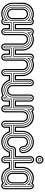

<svg xmlns="http://www.w3.org/2000/svg" viewBox="1201 -1942 741 3183"><g transform="rotate(90 1571.5 -350.5)"><path d="M94 -356Q94 -380.4 103.3 -401.5Q112.5 -422.6 128.4 -438.2Q144.3 -453.9 165.6 -462.9Q187 -471.9 210.9 -471.9Q235.8 -471.9 257 -463.1Q278.1 -454.3 293.7 -438.7Q309.3 -423.1 318.1 -402Q326.9 -380.9 326.9 -356V-186Q326.9 -161.6 317.9 -140.5Q308.8 -119.4 293.2 -103.8Q277.6 -88.1 256.5 -79.1Q235.4 -70.1 210.9 -70.1Q187 -70.1 165.6 -79.1Q144.3 -88.1 128.4 -103.8Q112.5 -119.4 103.3 -140.5Q94 -161.6 94 -186ZM104 -186Q104 -163.6 112.3 -144Q120.6 -124.5 135 -110.1Q149.4 -95.7 168.9 -87.4Q188.5 -79.1 210.9 -79.1Q233.4 -79.1 252.8 -87.5Q272.2 -95.9 286.5 -110.5Q300.8 -125 308.8 -144.4Q316.9 -163.8 316.9 -186V-356Q316.9 -377.7 308.6 -397.3Q300.3 -417 286 -431.8Q271.7 -446.5 252.4 -455.3Q233.2 -464.1 210.9 -464.1Q189 -464.1 169.4 -455.6Q149.9 -447 135.4 -432.3Q120.8 -417.5 112.4 -397.8Q104 -378.2 104 -356ZM122.1 -356Q122.1 -374 129.3 -390.1Q136.5 -406.2 148.6 -418.5Q160.6 -430.7 176.8 -437.9Q192.9 -445.1 210.9 -445.1Q229.2 -445.1 245.4 -437.9Q261.5 -430.7 273.4 -418.5Q285.4 -406.2 292.2 -390.1Q299.1 -374 299.1 -356V-186Q299.1 -168.5 292.1 -152.2Q285.2 -136 273.1 -123.8Q261 -111.6 245 -104.2Q229 -96.9 210.9 -96.9Q192.9 -96.9 176.8 -104.1Q160.6 -111.3 148.6 -123.5Q136.5 -135.7 129.3 -151.9Q122.1 -168 122.1 -186ZM142.1 -186Q142.1 -171.6 147.6 -159.1Q153.1 -146.5 162.4 -137.2Q171.6 -127.9 184.2 -122.4Q196.8 -116.9 210.9 -116.9Q225.1 -116.9 237.8 -122.4Q250.5 -127.9 259.8 -137.2Q269 -146.5 274.5 -159.1Q280 -171.6 280 -186V-356Q280 -370.1 274.5 -382.8Q269 -395.5 259.8 -404.8Q250.5 -414.1 237.8 -419.6Q225.1 -425 210.9 -425Q196.8 -425 184.2 -419.6Q171.6 -414.1 162.4 -404.8Q153.1 -395.5 147.6 -382.8Q142.1 -370.1 142.1 -356ZM210.9 0Q185.8 0 162.2 -6.7Q138.7 -13.4 117.9 -25.6Q97.2 -37.8 80.1 -54.9Q63 -72 50.8 -92.7Q38.6 -113.3 31.7 -137Q24.9 -160.6 24.9 -186V-356Q24.9 -381.6 31.5 -405.4Q38.1 -429.2 50.2 -450Q62.3 -470.7 79.2 -487.7Q96.2 -504.6 116.9 -516.7Q137.7 -528.8 161.4 -535.4Q185.1 -542 210.9 -542Q232.2 -542 254.2 -536.9Q276.1 -531.7 294.9 -522Q303.2 -532.5 314.3 -537.2Q325.4 -542 339.1 -542Q351.6 -542 361.9 -537.5Q372.3 -533 379.9 -525Q387.5 -517.1 391.7 -506.5Q396 -495.8 396 -483.9V-245.1H422.9V-225.1H377V-483.9Q377 -491.7 374 -498.7Q371.1 -505.6 366 -510.7Q360.8 -515.9 353.9 -518.9Q346.9 -522 339.1 -522Q325.4 -522 316.2 -515.1Q306.9 -508.3 300 -497.1Q288.3 -502.7 278 -507.2Q267.6 -511.7 257.1 -515Q246.6 -518.3 235.4 -520.1Q224.1 -522 210.9 -522Q187.7 -522 166.4 -515.9Q145 -509.8 126.6 -498.8Q108.2 -487.8 93 -472.4Q77.9 -457 67.3 -438.6Q56.6 -420.2 50.8 -399.2Q44.9 -378.2 44.9 -356L43 -186Q43 -164.6 48.8 -143.8Q54.7 -123 65.6 -104.6Q76.4 -86.2 91.7 -70.7Q106.9 -55.2 125.6 -43.9Q144.3 -32.7 165.9 -26.4Q187.5 -20 210.9 -20Q235.1 -20 257.3 -26.2Q279.5 -32.5 300 -45.9Q305.2 -33.9 315.3 -27Q325.4 -20 339.1 -20Q347.4 -20 354.4 -23.2Q361.3 -26.4 366.3 -31.7Q371.3 -37.1 374.1 -44.2Q377 -51.3 377 -59.1V-147H422.9V-127H396V-59.1Q396 -46.6 391.5 -35.9Q387 -25.1 379.2 -17.1Q371.3 -9 361.1 -4.5Q350.8 0 339.1 0Q325.4 0 314.3 -4.8Q303.2 -9.5 294.9 -20Q284.2 -15.6 274.2 -11.8Q264.2 -8.1 254.2 -5.5Q244.1 -2.9 233.5 -1.5Q222.9 0 210.9 0ZM210.9 -39.1Q190.4 -39.1 171.5 -44.3Q152.6 -49.6 136 -59.1Q119.4 -68.6 105.8 -81.9Q92.3 -95.2 82.5 -111.6Q72.8 -127.9 67.4 -146.7Q62 -165.5 62 -186V-356Q62 -386.7 74.6 -413.7Q87.2 -440.7 108 -460.7Q128.9 -480.7 155.6 -492.3Q182.4 -503.9 210.9 -503.9Q240.5 -503.9 268.2 -492.1Q295.9 -480.2 316.9 -459Q316.9 -465.8 316.7 -473.6Q316.4 -481.4 318.1 -488.2Q319.8 -494.9 324.6 -499.4Q329.3 -503.9 339.1 -503.9Q347.4 -503.9 353.1 -498.2Q358.9 -492.4 358.9 -483.9V-206.1H422.9V-197H349.1V-483.9Q349.1 -487.8 345.9 -491.5Q342.8 -495.1 339.1 -495.1Q336.7 -495.1 334.2 -494.1Q331.8 -493.2 331.1 -491Q328.1 -488.3 327 -480.3Q325.9 -472.4 325.9 -462.9Q325.9 -453.4 326.4 -444.5Q326.9 -435.5 326.9 -430.9Q307.4 -461.2 277.3 -478.1Q247.3 -495.1 210.9 -495.1Q191.9 -495.1 174.2 -489.9Q156.5 -484.6 141.1 -475.1Q125.7 -465.6 113 -452.5Q100.3 -439.5 91.2 -424.1Q82 -408.7 77 -391.4Q72 -374 72 -356V-186Q72 -166.3 78.1 -147Q84.2 -127.7 95.5 -110.7Q106.7 -93.8 122.3 -80.3Q137.9 -66.9 157 -59.1Q169.9 -53 183.2 -51Q196.5 -49.1 210.9 -49.1Q248 -49.1 277 -64.9Q305.9 -80.8 326.9 -111.1V-59.1Q326.9 -53.7 330.7 -51.4Q334.5 -49.1 339.1 -49.1Q343.5 -49.1 346.3 -51.8Q349.1 -54.4 349.1 -59.1V-175H422.9V-166H358.9V-59.1Q358.9 -55.4 357.2 -51.8Q355.5 -48.1 352.8 -45.3Q350.1 -42.5 346.4 -40.8Q342.8 -39.1 339.1 -39.1Q329.6 -39.1 325 -43.8Q320.3 -48.6 318.5 -55.5Q316.7 -62.5 316.8 -70.3Q316.9 -78.1 316.9 -84Q310.5 -73 297.7 -64.7Q284.9 -56.4 269.7 -50.7Q254.4 -44.9 238.6 -42Q222.9 -39.1 210.9 -39.1Z M412.6 -206.1H484.9V-483.9Q484.9 -503.9 504.9 -503.9Q514.6 -503.9 519 -499.4Q523.4 -494.9 524.7 -488.2Q525.9 -481.4 525.4 -473.6Q524.9 -465.8 524.9 -459Q535.2 -469.2 547.6 -477.5Q560.1 -485.8 574 -491.7Q587.9 -497.6 602.5 -500.7Q617.2 -503.9 631.8 -503.9Q652.3 -503.9 671.3 -498.5Q690.2 -493.2 706.7 -483.5Q723.1 -473.9 736.6 -460.3Q750 -446.8 759.6 -430.3Q769.3 -413.8 774.5 -395Q779.8 -376.2 779.8 -356V-206.1H849.6V-197H770V-356Q770 -384 759.2 -409.3Q748.3 -434.6 729.5 -453.6Q710.7 -472.7 685.5 -483.9Q660.4 -495.1 631.8 -495.1Q617.2 -495.1 604.2 -492.2Q591.3 -489.3 579.3 -483.9Q567.4 -478.5 556.4 -470.9Q545.4 -463.4 534.9 -454.1L515.9 -430.9Q515.9 -433.6 516.1 -439Q516.4 -444.3 516.6 -450.7Q516.8 -457 517 -463.9Q517.1 -470.7 516.6 -476.4Q516.1 -482.2 515 -486.2Q513.9 -490.2 512 -491Q511.2 -493.2 509.2 -494.1Q507.1 -495.1 504.9 -495.1Q500.2 -495.1 497.1 -491.8Q493.9 -488.5 493.9 -483.9V-197H412.6ZM849.6 -166H779.8V-59.1Q779.8 -50.8 774 -44.9Q768.3 -39.1 760 -39.1Q750.7 -39.1 744.9 -44.6Q739 -50 739 -59.1V-356Q739 -377.7 730.6 -397.3Q722.2 -417 707.6 -431.8Q693.1 -446.5 673.6 -455.3Q654.1 -464.1 631.8 -464.1Q610.1 -464.1 590.7 -455.3Q571.3 -446.5 556.6 -431.8Q542 -417 533.4 -397.3Q524.9 -377.7 524.9 -356V-59.1Q524.9 -50 519.4 -44.6Q513.9 -39.1 504.9 -39.1Q495.8 -39.1 490.4 -44.6Q484.9 -50 484.9 -59.1V-166H412.6V-175H493.9V-60.1Q495.4 -54 497.1 -51.5Q498.8 -49.1 504.9 -49.1Q509.5 -49.1 512.7 -51.8Q515.9 -54.4 515.9 -59.1V-356Q515.9 -380.9 524.7 -402Q533.4 -423.1 549.1 -438.7Q564.7 -454.3 585.9 -463.1Q607.2 -471.9 631.8 -471.9Q656.7 -471.9 678.1 -463.1Q699.5 -454.3 715.2 -438.7Q731 -423.1 739.9 -402Q748.8 -380.9 748.8 -356V-59.1Q748.8 -53 751.7 -51Q754.6 -49.1 760 -49.1Q764.4 -49.1 767.2 -51.4Q770 -53.7 770 -59.1V-175H849.6ZM849.6 -245.1V-225.1H798.8V-356Q798.8 -379.2 792.8 -400.5Q786.9 -421.9 776 -440.3Q765.1 -458.7 749.9 -473.9Q734.6 -489 716.1 -499.6Q697.5 -510.3 676.1 -516.1Q654.8 -522 631.8 -522Q618.7 -522 608.6 -520.9Q598.6 -519.8 589.5 -517.2Q580.3 -514.6 571.2 -510.6Q562 -506.6 550.8 -501L542 -497.1Q540 -500 538.5 -503.1Q536.9 -506.1 534.8 -508.8Q532.7 -511.5 530.2 -513.7Q527.6 -515.9 523.9 -517.1Q520 -520 514.8 -521Q509.5 -522 504.9 -522Q496.6 -522 489.5 -519.2Q482.4 -516.4 477.2 -511.2Q471.9 -506.1 468.9 -499.1Q465.8 -492.2 465.8 -483.9V-225.1H412.6V-245.1H445.8V-483.9Q445.8 -495.8 450.6 -506.5Q455.3 -517.1 463.4 -525Q471.4 -533 482.2 -537.5Q492.9 -542 504.9 -542Q517.1 -542 529.2 -536.9Q541.3 -531.7 548.8 -522Q556.6 -526.9 567.1 -530.5Q577.6 -534.2 588.9 -536.7Q600.1 -539.3 611.3 -540.6Q622.6 -542 631.8 -542Q650.1 -542 668.7 -538.9Q687.3 -535.9 703.9 -529.1Q729.5 -518.8 750.6 -500.6Q771.7 -482.4 786.9 -459.4Q802 -436.3 810.4 -409.7Q818.8 -383.1 818.8 -356V-245.1ZM849.6 -147V-127H818.8V-59.1Q818.8 -47.6 813.6 -36.5Q808.3 -25.4 800.8 -17.1Q797.1 -13.4 792.2 -10.3Q787.4 -7.1 782 -4.8Q776.6 -2.4 770.9 -1.2Q765.1 0 760 0Q747.8 0 737.1 -4.8Q726.3 -9.5 718.3 -17.6Q710.2 -25.6 705.6 -36.4Q700.9 -47.1 700.9 -59.1V-356Q700.9 -370.6 695.7 -383.2Q690.4 -395.8 681 -405.2Q671.6 -414.6 659.1 -419.8Q646.5 -425 631.8 -425Q617.2 -425 604.9 -419.6Q592.5 -414.1 583.4 -404.8Q574.2 -395.5 569.1 -382.8Q564 -370.1 564 -356V-59.1Q564 -47.1 559.2 -36.4Q554.4 -25.6 546.4 -17.6Q538.3 -9.5 527.6 -4.8Q516.8 0 504.9 0Q493.7 0 482.9 -4.4Q472.2 -8.8 463.9 -17.1Q454.8 -26.1 450.3 -36.1Q445.8 -46.1 445.8 -59.1V-127H412.6V-147H465.8V-59.1Q465.8 -50.8 468.9 -43.7Q471.9 -36.6 477.2 -31.4Q482.4 -26.1 489.5 -23.1Q496.6 -20 504.9 -20Q513.2 -20 520.3 -23.1Q527.3 -26.1 532.6 -31.4Q537.8 -36.6 540.9 -43.7Q543.9 -50.8 543.9 -59.1V-356Q543.9 -374 550.8 -390.1Q557.6 -406.2 569.6 -418.5Q581.5 -430.7 597.5 -437.9Q613.5 -445.1 631.8 -445.1Q650.1 -445.1 666.4 -437.9Q682.6 -430.7 694.7 -418.5Q706.8 -406.2 713.9 -390.1Q720.9 -374 720.9 -356V-59.1Q720.9 -50.8 723.8 -43.7Q726.6 -36.6 731.7 -31.4Q736.8 -26.1 744 -23.1Q751.2 -20 760 -20Q767.8 -20 774.9 -23.2Q782 -26.4 787.2 -31.7Q792.5 -37.1 795.7 -44.2Q798.8 -51.3 798.8 -59.1V-147Z M835.7 -206.1H908V-483.9Q908 -503.9 928 -503.9Q937.7 -503.9 942.1 -499.4Q946.5 -494.9 947.8 -488.2Q949 -481.4 948.5 -473.6Q948 -465.8 948 -459Q958.3 -469.2 970.7 -477.5Q983.2 -485.8 997.1 -491.7Q1011 -497.6 1025.6 -500.7Q1040.3 -503.9 1054.9 -503.9Q1075.4 -503.9 1094.4 -498.5Q1113.3 -493.2 1129.8 -483.5Q1146.2 -473.9 1159.7 -460.3Q1173.1 -446.8 1182.7 -430.3Q1192.4 -413.8 1197.6 -395Q1202.9 -376.2 1202.9 -356V-206.1H1272.7V-197H1193.1V-356Q1193.1 -384 1182.3 -409.3Q1171.4 -434.6 1152.6 -453.6Q1133.8 -472.7 1108.6 -483.9Q1083.5 -495.1 1054.9 -495.1Q1040.3 -495.1 1027.3 -492.2Q1014.4 -489.3 1002.4 -483.9Q990.5 -478.5 979.5 -470.9Q968.5 -463.4 958 -454.1L939 -430.9Q939 -433.6 939.2 -439Q939.5 -444.3 939.7 -450.7Q939.9 -457 940.1 -463.9Q940.2 -470.7 939.7 -476.4Q939.2 -482.2 938.1 -486.2Q937 -490.2 935.1 -491Q934.3 -493.2 932.3 -494.1Q930.2 -495.1 928 -495.1Q923.3 -495.1 920.2 -491.8Q917 -488.5 917 -483.9V-197H835.7ZM1272.7 -166H1202.9V-59.1Q1202.9 -50.8 1197.1 -44.9Q1191.4 -39.1 1183.1 -39.1Q1173.8 -39.1 1168 -44.6Q1162.1 -50 1162.1 -59.1V-356Q1162.1 -377.7 1153.7 -397.3Q1145.3 -417 1130.7 -431.8Q1116.2 -446.5 1096.7 -455.3Q1077.1 -464.1 1054.9 -464.1Q1033.2 -464.1 1013.8 -455.3Q994.4 -446.5 979.7 -431.8Q965.1 -417 956.5 -397.3Q948 -377.7 948 -356V-59.1Q948 -50 942.5 -44.6Q937 -39.1 928 -39.1Q918.9 -39.1 913.5 -44.6Q908 -50 908 -59.1V-166H835.7V-175H917V-60.1Q918.5 -54 920.2 -51.5Q921.9 -49.1 928 -49.1Q932.6 -49.1 935.8 -51.8Q939 -54.4 939 -59.1V-356Q939 -380.9 947.8 -402Q956.5 -423.1 972.2 -438.7Q987.8 -454.3 1009 -463.1Q1030.3 -471.9 1054.9 -471.9Q1079.8 -471.9 1101.2 -463.1Q1122.6 -454.3 1138.3 -438.7Q1154.1 -423.1 1163 -402Q1171.9 -380.9 1171.9 -356V-59.1Q1171.9 -53 1174.8 -51Q1177.7 -49.1 1183.1 -49.1Q1187.5 -49.1 1190.3 -51.4Q1193.1 -53.7 1193.1 -59.1V-175H1272.7ZM1272.7 -245.1V-225.1H1221.9V-356Q1221.9 -379.2 1215.9 -400.5Q1210 -421.9 1199.1 -440.3Q1188.2 -458.7 1173 -473.9Q1157.7 -489 1139.2 -499.6Q1120.6 -510.3 1099.2 -516.1Q1077.9 -522 1054.9 -522Q1041.7 -522 1031.7 -520.9Q1021.7 -519.8 1012.6 -517.2Q1003.4 -514.6 994.3 -510.6Q985.1 -506.6 973.9 -501L965.1 -497.1Q963.1 -500 961.5 -503.1Q960 -506.1 957.9 -508.8Q955.8 -511.5 953.2 -513.7Q950.7 -515.9 947 -517.1Q943.1 -520 937.9 -521Q932.6 -522 928 -522Q919.7 -522 912.6 -519.2Q905.5 -516.4 900.3 -511.2Q895 -506.1 892 -499.1Q888.9 -492.2 888.9 -483.9V-225.1H835.7V-245.1H868.9V-483.9Q868.9 -495.8 873.7 -506.5Q878.4 -517.1 886.5 -525Q894.5 -533 905.3 -537.5Q916 -542 928 -542Q940.2 -542 952.3 -536.9Q964.4 -531.7 971.9 -522Q979.7 -526.9 990.2 -530.5Q1000.7 -534.2 1012 -536.7Q1023.2 -539.3 1034.4 -540.6Q1045.7 -542 1054.9 -542Q1073.2 -542 1091.8 -538.9Q1110.4 -535.9 1127 -529.1Q1152.6 -518.8 1173.7 -500.6Q1194.8 -482.4 1210 -459.4Q1225.1 -436.3 1233.5 -409.7Q1241.9 -383.1 1241.9 -356V-245.1ZM1272.7 -147V-127H1241.9V-59.1Q1241.9 -47.6 1236.7 -36.5Q1231.4 -25.4 1223.9 -17.1Q1220.2 -13.4 1215.3 -10.3Q1210.4 -7.1 1205.1 -4.8Q1199.7 -2.4 1194 -1.2Q1188.2 0 1183.1 0Q1170.9 0 1160.2 -4.8Q1149.4 -9.5 1141.4 -17.6Q1133.3 -25.6 1128.7 -36.4Q1124 -47.1 1124 -59.1V-356Q1124 -370.6 1118.8 -383.2Q1113.5 -395.8 1104.1 -405.2Q1094.7 -414.6 1082.2 -419.8Q1069.6 -425 1054.9 -425Q1040.3 -425 1028 -419.6Q1015.6 -414.1 1006.5 -404.8Q997.3 -395.5 992.2 -382.8Q987.1 -370.1 987.1 -356V-59.1Q987.1 -47.1 982.3 -36.4Q977.5 -25.6 969.5 -17.6Q961.4 -9.5 950.7 -4.8Q939.9 0 928 0Q916.7 0 906 -4.4Q895.3 -8.8 887 -17.1Q877.9 -26.1 873.4 -36.1Q868.9 -46.1 868.9 -59.1V-127H835.7V-147H888.9V-59.1Q888.9 -50.8 892 -43.7Q895 -36.6 900.3 -31.4Q905.5 -26.1 912.6 -23.1Q919.7 -20 928 -20Q936.3 -20 943.4 -23.1Q950.4 -26.1 955.7 -31.4Q960.9 -36.6 964 -43.7Q967 -50.8 967 -59.1V-356Q967 -374 973.9 -390.1Q980.7 -406.2 992.7 -418.5Q1004.6 -430.7 1020.6 -437.9Q1036.6 -445.1 1054.9 -445.1Q1073.2 -445.1 1089.5 -437.9Q1105.7 -430.7 1117.8 -418.5Q1129.9 -406.2 1137 -390.1Q1144 -374 1144 -356V-59.1Q1144 -50.8 1146.9 -43.7Q1149.7 -36.6 1154.8 -31.4Q1159.9 -26.1 1167.1 -23.1Q1174.3 -20 1183.1 -20Q1190.9 -20 1198 -23.2Q1205.1 -26.4 1210.3 -31.7Q1215.6 -37.1 1218.8 -44.2Q1221.9 -51.3 1221.9 -59.1V-147Z M1330.1 -206.1V-483.9Q1330.1 -493.9 1336.1 -498.9Q1342 -503.9 1351.1 -503.9Q1360.1 -503.9 1365.6 -498.5Q1371.1 -493.2 1371.1 -483.9V-186Q1371.1 -163.6 1379.6 -144Q1388.2 -124.5 1403 -110.1Q1417.7 -95.7 1437.4 -87.4Q1457 -79.1 1479 -79.1Q1501.2 -79.1 1520.5 -87.5Q1539.8 -95.9 1554.2 -110.5Q1568.6 -125 1576.9 -144.4Q1585.2 -163.8 1585.2 -186V-483.9Q1585.2 -493.2 1590.6 -498.5Q1595.9 -503.9 1605 -503.9Q1614.3 -503.9 1620.1 -498.9Q1626 -493.9 1626 -483.9V-206.1H1712.6V-197H1616.2V-483.9Q1616.2 -495.1 1605 -495.1Q1600.6 -495.1 1597.8 -491.8Q1595 -488.5 1595 -483.9V-186Q1595 -162.1 1585.8 -141Q1576.7 -119.9 1560.9 -104.1Q1545.2 -88.4 1524 -79.2Q1502.9 -70.1 1479 -70.1Q1455.1 -70.1 1433.6 -79.1Q1412.1 -88.1 1396 -103.8Q1379.9 -119.4 1370.5 -140.5Q1361.1 -161.6 1361.1 -186V-483.9Q1361.1 -488.5 1358.4 -491.8Q1355.7 -495.1 1351.1 -495.1Q1346.4 -495.1 1343.3 -491.5Q1340.1 -487.8 1340.1 -483.9V-197H1257.6V-206.1ZM1626 -166V-59.1Q1626 -50 1620.1 -44.6Q1614.3 -39.1 1605 -39.1Q1595.7 -39.1 1591.4 -43.8Q1587.2 -48.6 1585.8 -55.5Q1584.5 -62.5 1584.8 -70.3Q1585.2 -78.1 1585.2 -84Q1574.2 -72.8 1561.5 -64.3Q1548.8 -55.9 1535.2 -50.3Q1521.5 -44.7 1507.2 -41.9Q1492.9 -39.1 1479 -39.1Q1449.7 -39.1 1424.9 -48.3Q1400.1 -57.6 1381 -74.5Q1361.8 -91.3 1349 -114.6Q1336.2 -137.9 1331.1 -166H1257.6V-175H1340.1L1341.1 -170.9Q1345.9 -144.3 1357.7 -121.9Q1369.4 -99.6 1387.1 -83.4Q1404.8 -67.1 1428 -58.1Q1451.2 -49.1 1479 -49.1Q1492.2 -49.1 1508.2 -52.1Q1524.2 -55.2 1540 -62.4Q1555.9 -69.6 1570.4 -81.5Q1585 -93.5 1595 -111.1Q1595 -104.7 1594.6 -96.6Q1594.2 -88.4 1594.1 -80.2Q1594 -72 1594.6 -64.3Q1595.2 -56.6 1597.2 -51Q1599.4 -49.6 1601.1 -49.3Q1602.8 -49.1 1605 -49.1Q1607.4 -49.1 1609.6 -49.3Q1611.8 -49.6 1614 -51Q1615.2 -54.4 1616 -63.5Q1616.7 -72.5 1616.9 -84.5Q1617.2 -96.4 1617.1 -110Q1616.9 -123.5 1616.8 -136.2Q1616.7 -148.9 1616.5 -159.2Q1616.2 -169.4 1616.2 -175H1712.6V-166ZM1292 -245.1V-483.9Q1292 -495.8 1296.8 -506.5Q1301.5 -517.1 1309.6 -525Q1317.6 -533 1328.4 -537.5Q1339.1 -542 1351.1 -542Q1363 -542 1373.7 -537.5Q1384.3 -533 1392.1 -525Q1399.9 -517.1 1404.5 -506.5Q1409.2 -495.8 1409.2 -483.9V-186Q1409.2 -171.6 1414.8 -159.1Q1420.4 -146.5 1429.9 -137.2Q1439.5 -127.9 1452.1 -122.4Q1464.8 -116.9 1479 -116.9Q1493.2 -116.9 1505.6 -122.6Q1518.1 -128.2 1527.3 -137.6Q1536.6 -147 1541.9 -159.5Q1547.1 -172.1 1547.1 -186V-483.9Q1547.1 -495.8 1551.6 -506.5Q1556.2 -517.1 1564.1 -525Q1572 -533 1582.5 -537.5Q1593 -542 1605 -542Q1616.9 -542 1627.7 -537.6Q1638.4 -533.2 1646.5 -525.4Q1654.5 -517.6 1659.3 -507Q1664.1 -496.3 1664.1 -483.9V-245.1H1712.6V-225.1H1645V-483.9Q1645 -492.7 1641.8 -499.6Q1638.7 -506.6 1633.3 -511.6Q1627.9 -516.6 1620.6 -519.3Q1613.3 -522 1605 -522Q1597.2 -522 1590.1 -519.2Q1583 -516.4 1577.6 -511.2Q1572.3 -506.1 1569.2 -499.1Q1566.2 -492.2 1566.2 -483.9V-186Q1566.2 -168.5 1559.4 -152.2Q1552.7 -136 1541 -123.8Q1529.3 -111.6 1513.3 -104.2Q1497.3 -96.9 1479 -96.9Q1469.2 -96.9 1461.7 -99.1Q1454.1 -101.3 1445.1 -105Q1418.7 -116.5 1404.4 -136.5Q1390.1 -156.5 1390.1 -186V-483.9Q1390.1 -492.2 1387 -499.1Q1383.8 -506.1 1378.4 -511.2Q1373 -516.4 1366 -519.2Q1358.9 -522 1351.1 -522Q1343.3 -522 1336.2 -519.2Q1329.1 -516.4 1323.7 -511.2Q1318.4 -506.1 1315.2 -499.1Q1312 -492.2 1312 -483.9V-225.1H1257.6V-245.1ZM1316.2 -147Q1323.2 -118.9 1339 -95.6Q1354.7 -72.3 1376.3 -55.4Q1397.9 -38.6 1424.2 -29.3Q1450.4 -20 1479 -20Q1490 -20 1501.8 -21.6Q1513.7 -23.2 1525.4 -26.4Q1537.1 -29.5 1547.9 -34.4Q1558.6 -39.3 1567.1 -45.9Q1573.2 -33.9 1582.4 -27Q1591.6 -20 1605 -20Q1613.3 -20 1620.6 -22.8Q1627.9 -25.6 1633.3 -30.8Q1638.7 -35.9 1641.8 -43.1Q1645 -50.3 1645 -59.1V-147H1712.6V-127H1664.1V-59.1Q1664.1 -47.6 1659.3 -36.5Q1654.5 -25.4 1647 -17.1Q1643.3 -13.4 1638.3 -10.3Q1633.3 -7.1 1627.7 -4.8Q1622.1 -2.4 1616.2 -1.2Q1610.4 0 1605 0Q1590.8 0 1580.8 -5.1Q1570.8 -10.3 1561 -20Q1551 -15.6 1541.3 -11.8Q1531.5 -8.1 1521.6 -5.5Q1511.7 -2.9 1501.2 -1.5Q1490.7 0 1479 0Q1447 0 1419.8 -9.2Q1392.6 -18.3 1370.1 -35Q1347.7 -51.8 1330.3 -75.1Q1313 -98.4 1301 -127H1257.6V-147Z M1692.4 -206.1H1764.6V-483.9Q1764.6 -503.9 1784.7 -503.9Q1794.4 -503.9 1798.8 -499.4Q1803.2 -494.9 1804.4 -488.2Q1805.7 -481.4 1805.2 -473.6Q1804.7 -465.8 1804.7 -459Q1814.9 -469.2 1827.4 -477.5Q1839.8 -485.8 1853.8 -491.7Q1867.7 -497.6 1882.3 -500.7Q1897 -503.9 1911.6 -503.9Q1932.1 -503.9 1951 -498.5Q1970 -493.2 1986.5 -483.5Q2002.9 -473.9 2016.4 -460.3Q2029.8 -446.8 2039.4 -430.3Q2049.1 -413.8 2054.3 -395Q2059.6 -376.2 2059.6 -356V-206.1H2129.4V-197H2049.8V-356Q2049.8 -384 2038.9 -409.3Q2028.1 -434.6 2009.3 -453.6Q1990.5 -472.7 1965.3 -483.9Q1940.2 -495.1 1911.6 -495.1Q1897 -495.1 1884 -492.2Q1871.1 -489.3 1859.1 -483.9Q1847.2 -478.5 1836.2 -470.9Q1825.2 -463.4 1814.7 -454.1L1795.7 -430.9Q1795.7 -433.6 1795.9 -439Q1796.1 -444.3 1796.4 -450.7Q1796.6 -457 1796.8 -463.9Q1796.9 -470.7 1796.4 -476.4Q1795.9 -482.2 1794.8 -486.2Q1793.7 -490.2 1791.7 -491Q1791 -493.2 1788.9 -494.1Q1786.9 -495.1 1784.7 -495.1Q1780 -495.1 1776.9 -491.8Q1773.7 -488.5 1773.7 -483.9V-197H1692.4ZM2129.4 -166H2059.6V-59.1Q2059.6 -50.8 2053.8 -44.9Q2048.1 -39.1 2039.8 -39.1Q2030.5 -39.1 2024.7 -44.6Q2018.8 -50 2018.8 -59.1V-356Q2018.8 -377.7 2010.4 -397.3Q2002 -417 1987.4 -431.8Q1972.9 -446.5 1953.4 -455.3Q1933.8 -464.1 1911.6 -464.1Q1889.9 -464.1 1870.5 -455.3Q1851.1 -446.5 1836.4 -431.8Q1821.8 -417 1813.2 -397.3Q1804.7 -377.7 1804.7 -356V-59.1Q1804.7 -50 1799.2 -44.6Q1793.7 -39.1 1784.7 -39.1Q1775.6 -39.1 1770.1 -44.6Q1764.6 -50 1764.6 -59.1V-166H1692.4V-175H1773.7V-60.1Q1775.1 -54 1776.9 -51.5Q1778.6 -49.1 1784.7 -49.1Q1789.3 -49.1 1792.5 -51.8Q1795.7 -54.4 1795.7 -59.1V-356Q1795.7 -380.9 1804.4 -402Q1813.2 -423.1 1828.9 -438.7Q1844.5 -454.3 1865.7 -463.1Q1887 -471.9 1911.6 -471.9Q1936.5 -471.9 1957.9 -463.1Q1979.2 -454.3 1995 -438.7Q2010.7 -423.1 2019.7 -402Q2028.6 -380.9 2028.6 -356V-59.1Q2028.6 -53 2031.5 -51Q2034.4 -49.1 2039.8 -49.1Q2044.2 -49.1 2047 -51.4Q2049.8 -53.7 2049.8 -59.1V-175H2129.4ZM2129.4 -245.1V-225.1H2078.6V-356Q2078.6 -379.2 2072.6 -400.5Q2066.7 -421.9 2055.8 -440.3Q2044.9 -458.7 2029.7 -473.9Q2014.4 -489 1995.8 -499.6Q1977.3 -510.3 1955.9 -516.1Q1934.6 -522 1911.6 -522Q1898.4 -522 1888.4 -520.9Q1878.4 -519.8 1869.3 -517.2Q1860.1 -514.6 1851 -510.6Q1841.8 -506.6 1830.6 -501L1821.8 -497.1Q1819.8 -500 1818.2 -503.1Q1816.7 -506.1 1814.6 -508.8Q1812.5 -511.5 1809.9 -513.7Q1807.4 -515.9 1803.7 -517.1Q1799.8 -520 1794.6 -521Q1789.3 -522 1784.7 -522Q1776.4 -522 1769.3 -519.2Q1762.2 -516.4 1757 -511.2Q1751.7 -506.1 1748.7 -499.1Q1745.6 -492.2 1745.6 -483.9V-225.1H1692.4V-245.1H1725.6V-483.9Q1725.6 -495.8 1730.3 -506.5Q1735.1 -517.1 1743.2 -525Q1751.2 -533 1762 -537.5Q1772.7 -542 1784.7 -542Q1796.9 -542 1809 -536.9Q1821 -531.7 1828.6 -522Q1836.4 -526.9 1846.9 -530.5Q1857.4 -534.2 1868.7 -536.7Q1879.9 -539.3 1891.1 -540.6Q1902.3 -542 1911.6 -542Q1929.9 -542 1948.5 -538.9Q1967 -535.9 1983.6 -529.1Q2009.3 -518.8 2030.4 -500.6Q2051.5 -482.4 2066.7 -459.4Q2081.8 -436.3 2090.2 -409.7Q2098.6 -383.1 2098.6 -356V-245.1ZM2129.4 -147V-127H2098.6V-59.1Q2098.6 -47.6 2093.4 -36.5Q2088.1 -25.4 2080.6 -17.1Q2076.9 -13.4 2072 -10.3Q2067.1 -7.1 2061.8 -4.8Q2056.4 -2.4 2050.7 -1.2Q2044.9 0 2039.8 0Q2027.6 0 2016.8 -4.8Q2006.1 -9.5 1998 -17.6Q1990 -25.6 1985.4 -36.4Q1980.7 -47.1 1980.7 -59.1V-356Q1980.7 -370.6 1975.5 -383.2Q1970.2 -395.8 1960.8 -405.2Q1951.4 -414.6 1938.8 -419.8Q1926.3 -425 1911.6 -425Q1897 -425 1884.6 -419.6Q1872.3 -414.1 1863.2 -404.8Q1854 -395.5 1848.9 -382.8Q1843.8 -370.1 1843.8 -356V-59.1Q1843.8 -47.1 1839 -36.4Q1834.2 -25.6 1826.2 -17.6Q1818.1 -9.5 1807.4 -4.8Q1796.6 0 1784.7 0Q1773.4 0 1762.7 -4.4Q1752 -8.8 1743.7 -17.1Q1734.6 -26.1 1730.1 -36.1Q1725.6 -46.1 1725.6 -59.1V-127H1692.4V-147H1745.6V-59.1Q1745.6 -50.8 1748.7 -43.7Q1751.7 -36.6 1757 -31.4Q1762.2 -26.1 1769.3 -23.1Q1776.4 -20 1784.7 -20Q1793 -20 1800 -23.1Q1807.1 -26.1 1812.4 -31.4Q1817.6 -36.6 1820.7 -43.7Q1823.7 -50.8 1823.7 -59.1V-356Q1823.7 -374 1830.6 -390.1Q1837.4 -406.2 1849.4 -418.5Q1861.3 -430.7 1877.3 -437.9Q1893.3 -445.1 1911.6 -445.1Q1929.9 -445.1 1946.2 -437.9Q1962.4 -430.7 1974.5 -418.5Q1986.6 -406.2 1993.7 -390.1Q2000.7 -374 2000.7 -356V-59.1Q2000.7 -50.8 2003.5 -43.7Q2006.3 -36.6 2011.5 -31.4Q2016.6 -26.1 2023.8 -23.1Q2031 -20 2039.8 -20Q2047.6 -20 2054.7 -23.2Q2061.8 -26.4 2067 -31.7Q2072.3 -37.1 2075.4 -44.2Q2078.6 -51.3 2078.6 -59.1V-147Z M2572.8 -225.1H2460.7Q2452.9 -225.1 2445.8 -221.9Q2438.7 -218.8 2433.3 -213.4Q2428 -208 2424.9 -200.9Q2421.9 -193.8 2421.9 -186Q2421.9 -168 2414.9 -151.9Q2408 -135.7 2396 -123.5Q2384 -111.3 2368.2 -104.1Q2352.3 -96.9 2334.7 -96.9Q2316.4 -96.9 2300.2 -104.1Q2283.9 -111.3 2271.9 -123.5Q2259.8 -135.7 2252.8 -151.9Q2245.8 -168 2245.8 -186V-356Q2245.8 -369.9 2249.6 -382.4Q2253.4 -395 2260.6 -405.5Q2267.8 -416 2278 -424.1Q2288.1 -432.1 2300.8 -437Q2309.8 -440.7 2317.4 -442.9Q2325 -445.1 2334.7 -445.1Q2353.5 -445.1 2369.5 -437.6Q2385.5 -430.2 2397.1 -417.8Q2408.7 -405.5 2415.3 -389.4Q2421.9 -373.3 2421.9 -356Q2421.9 -348.4 2425.2 -341.4Q2428.5 -334.5 2433.8 -329Q2439.2 -323.5 2446.2 -320.2Q2453.1 -316.9 2460.7 -316.9Q2468.5 -316.9 2475.8 -320.1Q2483.2 -323.2 2488.6 -328.6Q2494.1 -334 2497.4 -341.1Q2500.7 -348.1 2500.7 -356Q2500.7 -378.9 2494.9 -400.1Q2489 -421.4 2478.1 -439.8Q2467.3 -458.3 2452.1 -473.4Q2437 -488.5 2418.6 -499.4Q2400.1 -510.3 2378.9 -516.1Q2357.7 -522 2334.7 -522Q2308.6 -522 2285 -515Q2261.5 -508.1 2241.7 -494.9Q2221.9 -481.7 2206.4 -462.8Q2190.9 -443.8 2180.7 -419.9Q2174.1 -404.1 2170.4 -388.7Q2166.7 -373.3 2166.7 -356V-225.1H2096.7V-245.1H2148.7V-356Q2148.7 -395 2163.1 -429Q2177.5 -462.9 2202.6 -488Q2227.8 -513.2 2261.7 -527.6Q2295.7 -542 2334.7 -542Q2360.6 -542 2384.3 -535.3Q2408 -528.6 2428.5 -516.5Q2449 -504.4 2465.8 -487.3Q2482.7 -470.2 2494.6 -449.6Q2506.6 -429 2513.2 -405.2Q2519.8 -381.3 2519.8 -356Q2519.8 -344.2 2514.9 -333.6Q2510 -323 2501.8 -314.9Q2493.7 -306.9 2483 -302Q2472.4 -297.1 2460.7 -297.1Q2448.7 -297.1 2438.4 -302.1Q2428 -307.1 2420.3 -315.3Q2412.6 -323.5 2408.2 -334.1Q2403.8 -344.7 2403.8 -356Q2403.8 -370.1 2397.8 -382.8Q2391.8 -395.5 2382.1 -404.8Q2372.3 -414.1 2359.9 -419.6Q2347.4 -425 2334.7 -425Q2320.6 -425 2307.9 -419.8Q2295.2 -414.6 2285.6 -405.2Q2276.1 -395.8 2270.5 -383.2Q2264.9 -370.6 2264.9 -356V-186Q2264.9 -171.6 2270.5 -159.1Q2276.1 -146.5 2285.6 -137.2Q2295.2 -127.9 2307.9 -122.4Q2320.6 -116.9 2334.7 -116.9Q2340.8 -116.9 2347.8 -118.3Q2354.7 -119.6 2360.8 -122.1Q2370.1 -126.2 2378.1 -133.2Q2386 -140.1 2391.7 -148.7Q2397.5 -157.2 2400.6 -166.9Q2403.8 -176.5 2403.8 -186Q2403.8 -198 2408.4 -208.7Q2413.1 -219.5 2421 -227.5Q2429 -235.6 2439.2 -240.4Q2449.5 -245.1 2460.7 -245.1H2572.8ZM2185.8 -206.1V-356Q2185.8 -376.7 2191.4 -395.8Q2197 -414.8 2207 -431.3Q2217 -447.8 2231 -461.1Q2244.9 -474.4 2261.5 -483.9Q2278.1 -493.4 2296.6 -498.7Q2315.2 -503.9 2334.7 -503.9Q2365.5 -503.9 2392.3 -492.2Q2419.2 -480.5 2439 -460.3Q2458.7 -440.2 2470.2 -413.2Q2481.7 -386.2 2481.7 -356Q2481.7 -351.8 2480 -348.1Q2478.3 -344.5 2475.3 -341.8Q2472.4 -339.1 2468.6 -337.5Q2464.8 -335.9 2460.7 -335.9Q2457 -335.9 2453.4 -337.6Q2449.7 -339.4 2446.9 -342.2Q2444.1 -345 2442.4 -348.6Q2440.7 -352.3 2440.7 -356Q2440.7 -378.2 2432 -397.8Q2423.3 -417.5 2408.7 -432.3Q2394 -447 2374.9 -455.6Q2355.7 -464.1 2334.7 -464.1Q2312.7 -464.1 2293.1 -455.3Q2273.4 -446.5 2258.7 -431.8Q2243.9 -417 2235.4 -397.3Q2226.8 -377.7 2226.8 -356V-186Q2226.8 -163.8 2235.4 -144.4Q2243.9 -125 2258.7 -110.5Q2273.4 -95.9 2293.1 -87.5Q2312.7 -79.1 2334.7 -79.1Q2357.2 -79.1 2376.6 -87.5Q2396 -95.9 2410.3 -110.5Q2424.6 -125 2432.6 -144.4Q2440.7 -163.8 2440.7 -186Q2440.7 -194.3 2446.5 -200.2Q2452.4 -206.1 2460.7 -206.1H2572.8V-197Q2569.3 -197 2559.6 -197.3Q2549.8 -197.5 2537.1 -197.6Q2524.4 -197.8 2510.4 -197.8Q2496.3 -197.8 2484.3 -197.4Q2472.2 -197 2463.7 -196.3Q2455.3 -195.6 2453.9 -194.1Q2450.7 -190.9 2450.7 -186Q2450.7 -162.1 2441.3 -141Q2431.9 -119.9 2415.9 -104.1Q2399.9 -88.4 2378.9 -79.2Q2357.9 -70.1 2334.7 -70.1Q2310.8 -70.1 2289.3 -79.1Q2267.8 -88.1 2251.7 -103.8Q2235.6 -119.4 2226.2 -140.5Q2216.8 -161.6 2216.8 -186V-356Q2216.8 -381.1 2226 -402.3Q2235.1 -423.6 2251 -439.1Q2266.8 -454.6 2288.5 -463.3Q2310.1 -471.9 2334.7 -471.9Q2360.4 -471.9 2381.6 -461.9Q2402.8 -451.9 2418.2 -435.7Q2433.6 -419.4 2442.1 -398.6Q2450.7 -377.7 2450.7 -356Q2450.7 -351.6 2453.9 -348.8Q2457 -345.9 2460.7 -345.9Q2465.3 -345.9 2468.5 -348.8Q2471.7 -351.6 2471.7 -356Q2471.7 -374.8 2466.8 -392.3Q2461.9 -409.9 2453.1 -425.4Q2444.3 -440.9 2431.8 -453.7Q2419.2 -466.6 2404.1 -475.7Q2388.9 -484.9 2371.3 -490Q2353.8 -495.1 2334.7 -495.1Q2305.4 -495.1 2280.2 -483.8Q2254.9 -472.4 2236.1 -453.2Q2217.3 -434.1 2206.5 -408.9Q2195.8 -383.8 2195.8 -356V-197H2096.7V-206.1ZM2572.8 -127H2510.7Q2499.5 -99.6 2481.9 -76.3Q2464.4 -53 2441.8 -36Q2419.2 -19 2392.1 -9.5Q2365 0 2334.7 0Q2303.2 0 2275.5 -9.9Q2247.8 -19.8 2225.1 -36.9Q2202.4 -54 2185.1 -77.1Q2167.7 -100.3 2156.7 -127H2096.7V-147H2171.9Q2179 -118.9 2194.6 -95.6Q2210.2 -72.3 2231.8 -55.4Q2253.4 -38.6 2279.8 -29.3Q2306.2 -20 2334.7 -20Q2364.3 -20 2390.3 -29.4Q2416.3 -38.8 2437.1 -55.7Q2458 -72.5 2473 -95.8Q2488 -119.1 2495.8 -147H2572.8ZM2480.7 -166Q2477.3 -138.7 2464.4 -115.4Q2451.4 -92 2431.8 -75.1Q2412.1 -58.1 2387.1 -48.6Q2362.1 -39.1 2334.7 -39.1Q2305.9 -39.1 2281.7 -48.2Q2257.6 -57.4 2238.6 -74.1Q2219.7 -90.8 2206.7 -114.1Q2193.6 -137.5 2186.8 -166H2096.7V-175H2195.8Q2202.9 -147.2 2213.7 -124.1Q2224.6 -101.1 2241 -84.4Q2257.3 -67.6 2280.3 -58.3Q2303.2 -49.1 2334.7 -49.1Q2364.3 -49.1 2387.6 -59.1Q2410.9 -69.1 2427.9 -85.9Q2444.8 -102.8 2455.6 -124.9Q2466.3 -147 2470.7 -170.9Q2470.7 -171.9 2471.2 -173.1Q2471.7 -174.3 2471.7 -175H2572.8V-166Z M2569.6 -245.1V-487.1Q2569.6 -499.8 2574.1 -510.5Q2578.6 -521.2 2586.4 -529.2Q2594.2 -537.1 2605.1 -541.5Q2616 -545.9 2628.7 -545.9Q2641.4 -545.9 2651.9 -541.4Q2662.4 -536.9 2669.9 -528.9Q2677.5 -521 2681.6 -510.3Q2685.8 -499.5 2685.8 -487.1V-245.1H2729.7V-225.1H2666.7V-487.1Q2666.7 -495.4 2663.9 -502.4Q2661.1 -509.5 2656 -514.8Q2650.9 -520 2643.9 -522.9Q2637 -525.9 2628.7 -525.9Q2620.1 -525.9 2612.9 -523.1Q2605.7 -520.3 2600.6 -515.1Q2595.5 -510 2592.5 -502.8Q2589.6 -495.6 2589.6 -487.1V-225.1H2537.6V-245.1ZM2589.6 -147V-59.1Q2589.6 -50.3 2592.5 -43.1Q2595.5 -35.9 2600.6 -30.8Q2605.7 -25.6 2612.9 -22.8Q2620.1 -20 2628.7 -20Q2637 -20 2643.9 -23.2Q2650.9 -26.4 2656 -31.7Q2661.1 -37.1 2663.9 -44.2Q2666.7 -51.3 2666.7 -59.1V-147H2729.7V-127H2685.8V-59.1Q2685.8 -47.4 2681.5 -36.7Q2677.2 -26.1 2669.6 -17.9Q2661.9 -9.8 2651.5 -4.9Q2641.1 0 2628.7 0Q2616.9 0 2606.3 -4.4Q2595.7 -8.8 2587.5 -16.7Q2579.3 -24.7 2574.5 -35.4Q2569.6 -46.1 2569.6 -59.1V-127H2537.6V-147ZM2606.7 -206.1V-487.1Q2606.7 -491.2 2608.5 -495.1Q2610.4 -499 2613.5 -502.2Q2616.7 -505.4 2620.6 -507.2Q2624.5 -509 2628.7 -509Q2632.3 -509 2636 -507Q2639.6 -504.9 2642.5 -501.7Q2645.3 -498.5 2647 -494.6Q2648.7 -490.7 2648.7 -487.1V-206.1H2729.7V-197H2638.7V-487.1Q2638.7 -490.7 2635.6 -494.9Q2632.6 -499 2628.7 -499Q2623.3 -499 2620 -495.2Q2616.7 -491.5 2616.7 -487.1V-197H2537.6V-206.1ZM2648.7 -166V-59.1Q2648.7 -54.9 2646.9 -51.3Q2645 -47.6 2642.1 -44.9Q2639.2 -42.2 2635.6 -40.6Q2632.1 -39.1 2628.7 -39.1Q2619.6 -39.1 2613.2 -44.9Q2606.7 -50.8 2606.7 -59.1V-166H2537.6V-175H2616.7V-59.1Q2616.7 -53.7 2620.4 -51.4Q2624 -49.1 2628.7 -49.1Q2634 -49.1 2636.4 -52.1Q2638.7 -55.2 2638.7 -59.1V-175H2729.7V-166ZM2563 -635Q2563 -648.7 2568.1 -660.6Q2573.2 -672.6 2582.2 -681.6Q2591.1 -690.7 2603 -695.8Q2615 -700.9 2628.7 -700.9Q2642.3 -700.9 2654.3 -695.8Q2666.3 -690.7 2675.3 -681.6Q2684.3 -672.6 2689.5 -660.6Q2694.6 -648.7 2694.6 -635Q2694.6 -621.3 2689.5 -609.4Q2684.3 -597.4 2675.3 -588.5Q2666.3 -579.6 2654.3 -574.5Q2642.3 -569.3 2628.7 -569.3Q2615 -569.3 2603 -574.5Q2591.1 -579.6 2582.2 -588.5Q2573.2 -597.4 2568.1 -609.4Q2563 -621.3 2563 -635ZM2582.5 -634.5Q2582.5 -625 2586.2 -616.6Q2589.8 -608.2 2596.1 -601.9Q2602.3 -595.7 2610.7 -592Q2619.1 -588.4 2628.7 -588.4Q2638.2 -588.4 2646.7 -592Q2655.3 -595.7 2661.5 -601.9Q2667.7 -608.2 2671.4 -616.6Q2675 -625 2675 -634.5Q2675 -644 2671.4 -652.6Q2667.7 -661.1 2661.5 -667.4Q2655.3 -673.6 2646.7 -677.2Q2638.2 -680.9 2628.7 -680.9Q2619.1 -680.9 2610.7 -677.2Q2602.3 -673.6 2596.1 -667.4Q2589.8 -661.1 2586.2 -652.6Q2582.5 -644 2582.5 -634.5ZM2600.8 -634.8Q2600.8 -640.6 2603 -645.6Q2605.2 -650.6 2609 -654.5Q2612.8 -658.4 2617.8 -660.6Q2622.8 -662.8 2628.7 -662.8Q2634.5 -662.8 2639.5 -660.6Q2644.5 -658.4 2648.4 -654.5Q2652.3 -650.6 2654.5 -645.6Q2656.7 -640.6 2656.7 -634.8Q2656.7 -628.9 2654.5 -623.9Q2652.3 -618.9 2648.4 -615.1Q2644.5 -611.3 2639.5 -609.1Q2634.5 -606.9 2628.7 -606.9Q2622.8 -606.9 2617.8 -609.1Q2612.8 -611.3 2609 -615.1Q2605.2 -618.9 2603 -623.9Q2600.8 -628.9 2600.8 -634.8ZM2610.4 -635.5Q2610.4 -627.7 2615.6 -622.4Q2620.8 -617.2 2628.7 -617.2Q2636.5 -617.2 2641.8 -622.4Q2647.2 -627.7 2647.2 -635.5Q2647.2 -643.3 2641.8 -648.7Q2636.5 -654.1 2628.7 -654.1Q2620.8 -654.1 2615.6 -648.7Q2610.4 -643.3 2610.4 -635.5Z M2815.7 -356Q2815.7 -380.4 2825 -401.5Q2834.2 -422.6 2850.1 -438.2Q2866 -453.9 2887.3 -462.9Q2908.7 -471.9 2932.6 -471.9Q2957.5 -471.9 2978.6 -463.1Q2999.8 -454.3 3015.4 -438.7Q3031 -423.1 3039.8 -402Q3048.6 -380.9 3048.6 -356V-186Q3048.6 -161.6 3039.6 -140.5Q3030.5 -119.4 3014.9 -103.8Q2999.3 -88.1 2978.1 -79.1Q2957 -70.1 2932.6 -70.1Q2908.7 -70.1 2887.3 -79.1Q2866 -88.1 2850.1 -103.8Q2834.2 -119.4 2825 -140.5Q2815.7 -161.6 2815.7 -186ZM2825.7 -186Q2825.7 -163.6 2834 -144Q2842.3 -124.5 2856.7 -110.1Q2871.1 -95.7 2890.6 -87.4Q2910.2 -79.1 2932.6 -79.1Q2955.1 -79.1 2974.5 -87.5Q2993.9 -95.9 3008.2 -110.5Q3022.5 -125 3030.5 -144.4Q3038.6 -163.8 3038.6 -186V-356Q3038.6 -377.7 3030.3 -397.3Q3022 -417 3007.7 -431.8Q2993.4 -446.5 2974.1 -455.3Q2954.8 -464.1 2932.6 -464.1Q2910.6 -464.1 2891.1 -455.6Q2871.6 -447 2857.1 -432.3Q2842.5 -417.5 2834.1 -397.8Q2825.7 -378.2 2825.7 -356ZM2843.8 -356Q2843.8 -374 2851 -390.1Q2858.2 -406.2 2870.2 -418.5Q2882.3 -430.7 2898.4 -437.9Q2914.6 -445.1 2932.6 -445.1Q2950.9 -445.1 2967 -437.9Q2983.2 -430.7 2995.1 -418.5Q3007.1 -406.2 3013.9 -390.1Q3020.8 -374 3020.8 -356V-186Q3020.8 -168.5 3013.8 -152.2Q3006.8 -136 2994.8 -123.8Q2982.7 -111.6 2966.7 -104.2Q2950.7 -96.9 2932.6 -96.9Q2914.6 -96.9 2898.4 -104.1Q2882.3 -111.3 2870.2 -123.5Q2858.2 -135.7 2851 -151.9Q2843.8 -168 2843.8 -186ZM2863.8 -186Q2863.8 -171.6 2869.3 -159.1Q2874.8 -146.5 2884 -137.2Q2893.3 -127.9 2905.9 -122.4Q2918.5 -116.9 2932.6 -116.9Q2946.8 -116.9 2959.5 -122.4Q2972.2 -127.9 2981.4 -137.2Q2990.7 -146.5 2996.2 -159.1Q3001.7 -171.6 3001.7 -186V-356Q3001.7 -370.1 2996.2 -382.8Q2990.7 -395.5 2981.4 -404.8Q2972.2 -414.1 2959.5 -419.6Q2946.8 -425 2932.6 -425Q2918.5 -425 2905.9 -419.6Q2893.3 -414.1 2884 -404.8Q2874.8 -395.5 2869.3 -382.8Q2863.8 -370.1 2863.8 -356ZM3098.6 -483.9Q3098.6 -491.7 3095.7 -498.7Q3092.8 -505.6 3087.6 -510.7Q3082.5 -515.9 3075.6 -518.9Q3068.6 -522 3060.8 -522Q3047.1 -522 3037.8 -515.1Q3028.6 -508.3 3021.7 -497.1Q3010 -502.7 2999.6 -507.2Q2989.3 -511.7 2978.8 -515Q2968.3 -518.3 2957 -520.1Q2945.8 -522 2932.6 -522Q2909.4 -522 2888.1 -515.9Q2866.7 -509.8 2848.3 -498.8Q2829.8 -487.8 2814.7 -472.4Q2799.6 -457 2788.9 -438.6Q2778.3 -420.2 2772.5 -399.2Q2766.6 -378.2 2766.6 -356V-225.1H2720.5V-245.1H2746.6V-356Q2746.6 -381.6 2753.2 -405.4Q2759.8 -429.2 2771.9 -450Q2783.9 -470.7 2800.9 -487.7Q2817.9 -504.6 2838.6 -516.7Q2859.4 -528.8 2883.1 -535.4Q2906.7 -542 2932.6 -542Q2953.9 -542 2975.8 -536.9Q2997.8 -531.7 3016.6 -522Q3024.9 -532.5 3036 -537.2Q3047.1 -542 3060.8 -542Q3073.2 -542 3083.6 -537.5Q3094 -533 3101.6 -525Q3109.1 -517.1 3113.4 -506.5Q3117.7 -495.8 3117.7 -483.9V-59.1Q3117.7 -46.6 3113.2 -35.9Q3108.6 -25.1 3100.8 -17.1Q3093 -9 3082.8 -4.5Q3072.5 0 3060.8 0Q3047.1 0 3036 -4.8Q3024.9 -9.5 3016.6 -20Q3005.9 -15.6 2995.8 -11.8Q2985.8 -8.1 2975.8 -5.5Q2965.8 -2.9 2955.2 -1.5Q2944.6 0 2932.6 0Q2903.1 0 2875.4 -9.3Q2847.7 -18.6 2824.5 -35.4Q2801.3 -52.2 2783.7 -75.6Q2766.1 -98.9 2756.6 -127H2720.5V-147H2770.8Q2777.8 -118.9 2793.1 -95.6Q2808.3 -72.3 2829.6 -55.4Q2850.8 -38.6 2877.1 -29.3Q2903.3 -20 2932.6 -20Q2956.8 -20 2979 -26.2Q3001.2 -32.5 3021.7 -45.9Q3026.9 -33.9 3037 -27Q3047.1 -20 3060.8 -20Q3069.1 -20 3076 -23.2Q3083 -26.4 3088 -31.7Q3093 -37.1 3095.8 -44.2Q3098.6 -51.3 3098.6 -59.1ZM2720.5 -166V-175H2795.7Q2795.2 -156.7 2802.1 -138.9Q2809.1 -121.1 2820.7 -105.7Q2832.3 -90.3 2847.4 -78.2Q2862.5 -66.2 2878.7 -59.1Q2891.6 -53 2904.9 -51Q2918.2 -49.1 2932.6 -49.1Q2969.7 -49.1 2998.7 -64.9Q3027.6 -80.8 3048.6 -111.1V-59.1Q3048.6 -53.7 3052.4 -51.4Q3056.2 -49.1 3060.8 -49.1Q3065.2 -49.1 3068 -51.8Q3070.8 -54.4 3070.8 -59.1V-483.9Q3070.8 -487.8 3067.6 -491.5Q3064.5 -495.1 3060.8 -495.1Q3058.3 -495.1 3055.9 -494.1Q3053.5 -493.2 3052.7 -491Q3049.8 -488.3 3048.7 -480.3Q3047.6 -472.4 3047.6 -462.9Q3047.6 -453.4 3048.1 -444.5Q3048.6 -435.5 3048.6 -430.9Q3029.1 -461.2 2999 -478.1Q2969 -495.1 2932.6 -495.1Q2913.6 -495.1 2895.9 -489.9Q2878.2 -484.6 2862.8 -475.1Q2847.4 -465.6 2834.7 -452.5Q2822 -439.5 2812.9 -424.1Q2803.7 -408.7 2798.7 -391.4Q2793.7 -374 2793.7 -356V-197H2720.5V-206.1H2783.7V-356Q2783.7 -386.7 2796.3 -413.7Q2808.8 -440.7 2829.7 -460.7Q2850.6 -480.7 2877.3 -492.3Q2904.1 -503.9 2932.6 -503.9Q2962.2 -503.9 2989.9 -492.1Q3017.6 -480.2 3038.6 -459Q3038.6 -465.8 3038.3 -473.6Q3038.1 -481.4 3039.8 -488.2Q3041.5 -494.9 3046.3 -499.4Q3051 -503.9 3060.8 -503.9Q3069.1 -503.9 3074.8 -498.2Q3080.6 -492.4 3080.6 -483.9V-59.1Q3080.6 -55.4 3078.9 -51.8Q3077.1 -48.1 3074.5 -45.3Q3071.8 -42.5 3068.1 -40.8Q3064.5 -39.1 3060.8 -39.1Q3051.3 -39.1 3046.6 -43.8Q3042 -48.6 3040.2 -55.5Q3038.3 -62.5 3038.5 -70.3Q3038.6 -78.1 3038.6 -84Q3032.2 -73 3019.4 -64.7Q3006.6 -56.4 2991.3 -50.7Q2976.1 -44.9 2960.3 -42Q2944.6 -39.1 2932.6 -39.1Q2914.8 -39.1 2897.5 -43.3Q2880.1 -47.6 2864.4 -55.5Q2848.6 -63.5 2835 -74.8Q2821.3 -86.2 2811 -100.2Q2800.8 -114.3 2794.3 -130.9Q2787.8 -147.5 2786.6 -166Z"/></g></svg>

Font: TafelwerkOT
Style: Regular
Weight: 400
Designer: Peter Wiegel
Foundry: Peter Wiegel, based on an original design named Oxford by Christine Lord, 1969
Version: Version 1.000